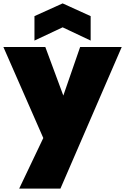

<svg xmlns="http://www.w3.org/2000/svg" viewBox="-30 -841 737 1131"><path d="M687 -564 326 270H83L225 -28L-10 -564H237L343 -278L442 -564ZM339 -680 173 -602V-746L339 -821L504 -746V-602Z"/></svg>

Font: Poppins Black A&M
Style: Regular
Weight: 900
Designer: Ninad Kale (Devanagari), Jonny Pinhorn (Latin)
Foundry: Indian Type Foundry
Version: 4.004